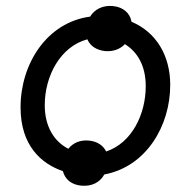

<svg xmlns="http://www.w3.org/2000/svg" viewBox="-20 -577 631 635"><path d="M328 -408C354 -406 377 -414 393 -431C432 -407 462 -363 462 -292C462 -199 416 -104 331 -76C322 -95 303 -109 275 -112C246 -115 222 -105 206 -85C157 -110 128 -161 128 -229C128 -325 179 -423 269 -447C278 -425 299 -411 328 -408ZM249 37C283 40 310 27 325 0C464 -26 543 -161 543 -296C543 -394 496 -471 415 -505C410 -534 387 -554 353 -557C321 -560 293 -547 278 -522C135 -503 48 -366 48 -222C48 -94 118 -35 188 -11C195 16 216 34 249 37Z"/></svg>

Font: Fixel Text 20240404
Style: Italic
Weight: 400
Width: 4
Italic angle: -10°
Designer: AlfaBravo + MacPaw
Foundry: Kyrylo Tkachov, Marchela Mozhyna, Serhii Makarenko, Maria Weinstein, Zakhar Kryvoshyya
Version: Version 1.211;Glyphs 3.2 (3225)